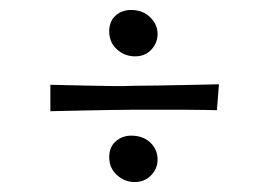

<svg xmlns="http://www.w3.org/2000/svg" viewBox="-20 -487 540 385"><path d="M81 -264V-317Q83 -317 102 -316.5Q121 -316 148 -315.5Q175 -315 202 -314.5Q229 -314 248 -315Q266 -315 294 -315.5Q322 -316 349.5 -316.5Q377 -317 397 -317.5Q417 -318 419 -318L415 -266Q412 -266 393 -266.5Q374 -267 347 -267Q320 -267 293.5 -267Q267 -267 249 -267Q233 -267 205.5 -266.5Q178 -266 150.5 -265.5Q123 -265 103 -264.5Q83 -264 81 -264ZM250 -122Q230 -122 214.5 -136Q199 -150 199 -172Q199 -192 212 -203.5Q225 -215 243 -215Q267 -215 281.5 -201Q296 -187 296 -167Q296 -149 283 -135.5Q270 -122 250 -122ZM251 -374Q230 -374 214.5 -388Q199 -402 199 -424Q199 -444 211.5 -455.5Q224 -467 243 -467Q266 -467 281 -452.5Q296 -438 296 -419Q296 -401 283.5 -387.5Q271 -374 251 -374Z"/></svg>

Font: Truculenta Light
Style: Regular
Weight: 300
Version: Version 1.002